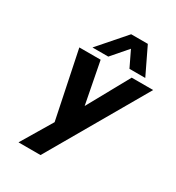

<svg xmlns="http://www.w3.org/2000/svg" viewBox="-214 -799 1081 1178"><g transform="rotate(30 327.0 -210.0)"><path d="M229 32 131 -441H282L339 -146L502 -441H654L255 250H99ZM366 -670H484L575 -481H463L395 -622H435L313 -481H201Z"/></g></svg>

Font: Teachers[wght] Italic
Style: Regular
Weight: 400
Designer: Alfredo Marco Pradil & Chank Diesel
Version: Version 1.000;Glyphs 3.1.2 (3151)